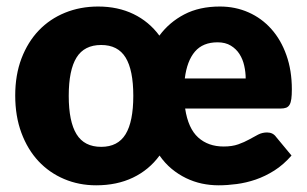

<svg xmlns="http://www.w3.org/2000/svg" viewBox="-20 -546 918 574"><path d="M282.5 -107Q332.5 -107 355.5 -144.8Q378.5 -182.5 378.5 -259.5Q378.5 -336.5 355.5 -374Q332.5 -411.5 282.5 -411.5Q232 -411.5 208.8 -374Q185.5 -336.5 185.5 -259.5Q185.5 -182.5 208.8 -144.8Q232 -107 282.5 -107ZM714.5 -311.5Q714.5 -330 710.2 -349.2Q706 -368.5 696.2 -384Q686.5 -399.5 670.2 -409.5Q654 -419.5 630.5 -419.5Q586.5 -419.5 562.8 -391.8Q539 -364 532.5 -311.5ZM533.5 -221.5Q542.5 -162 572.5 -135Q602.5 -108 648.5 -108Q674 -108 692.2 -114.5Q710.5 -121 724.8 -129Q739 -137 751.5 -143.5Q764 -150 778.5 -150Q796 -150 805.5 -136.5L851.5 -81Q827.5 -53.5 800.2 -36.2Q773 -19 744.5 -9.2Q716 0.5 687.8 4.2Q659.5 8 633.5 8Q608 8 583.5 2.8Q559 -2.5 536.2 -13.5Q513.5 -24.5 493.2 -41.2Q473 -58 457 -81Q425.5 -38 377.5 -15Q329.5 8 267.5 8Q216 8 171.8 -10.8Q127.5 -29.5 95 -64.2Q62.5 -99 44 -148.8Q25.5 -198.5 25.5 -260.5Q25.5 -322 44.2 -371.2Q63 -420.5 96 -455Q129 -489.5 174.5 -508Q220 -526.5 273.5 -526.5Q332.5 -526.5 379 -504Q425.5 -481.5 456.5 -439.5Q486 -479.5 531 -503Q576 -526.5 637.5 -526.5Q683.5 -526.5 723 -509Q762.5 -491.5 791.2 -459.2Q820 -427 836.2 -381.2Q852.5 -335.5 852.5 -279Q852.5 -261.5 851 -250.5Q849.5 -239.5 845.8 -233Q842 -226.5 835.5 -224Q829 -221.5 818.5 -221.5Z"/></svg>

Font: Lato 2
Style: Regular
Weight: 900
Designer: Lukasz Dziedzic with Adam Twardoch and Botio Nikoltchev
Foundry: tyPoland Lukasz Dziedzic
Version: Version 2.015; 2015-08-06; http://www.latofonts.com/